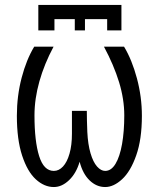

<svg xmlns="http://www.w3.org/2000/svg" viewBox="-20 -737 640 774"><path d="M134.5 -717H469.5V-614.5H412V-660H322.5V-614.5H281.5V-660H199.5V-614.5H134.5ZM48 -270Q48 -350 67.2 -423.5Q86.5 -497 118 -549H196Q158.5 -479 138.8 -408.8Q119 -338.5 119 -272Q119 -167.5 137.8 -107.8Q156.5 -48 197 -48Q217.5 -48 234 -65.8Q250.5 -83.5 260.2 -117.5Q270 -151.5 270 -198V-290H330Q330 -255 332 -205Q334.5 -154.5 345 -119Q355.5 -83.5 371.2 -65.8Q387 -48 404 -48Q428.5 -48 445.8 -76.8Q463 -105.5 472 -156.2Q481 -207 481 -272Q481 -337 460 -405.8Q439 -474.5 399 -549H480Q512 -496 532 -421.2Q552 -346.5 552 -270Q552 -175.5 529.2 -110.8Q506.5 -46 472.2 -14.5Q438 17 404 17Q369 17 341.2 -9.8Q313.5 -36.5 301 -85Q287.5 -38.5 258.5 -10.8Q229.5 17 197 17Q158.5 17 124.5 -14Q90.5 -45 69.2 -109.8Q48 -174.5 48 -270Z"/></svg>

Font: JuliaMono Light
Style: Regular
Weight: 300
Monospace: yes
Designer: cormullion
Foundry: corm
Version: Version 0.054; ttfautohint (v1.8.4)